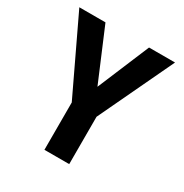

<svg xmlns="http://www.w3.org/2000/svg" viewBox="-166 -843 931 973"><g transform="rotate(30 300.0 -357.0)"><path d="M373 0V-277L580 -714H428L301 -411L173 -714H20L228 -277V0Z"/></g></svg>

Font: Noto Sans Mono UI
Style: Bold
Weight: 700
Designer: Monotype Design team
Foundry: Monotype Imaging Inc.
Version: 1.000